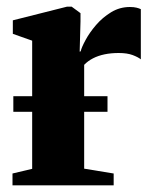

<svg xmlns="http://www.w3.org/2000/svg" viewBox="-20 -556 462 576"><path d="M17.5 0V-35.5L76.5 -49.5V-434L18.5 -454.5V-495L181 -536H195L221.5 -516.5V-491.5L219 -401L222 -402Q225 -414.5 236.8 -436.2Q248.5 -458 268 -480.8Q287.5 -503.5 313.2 -519.2Q339 -535 369.5 -535Q381.5 -535 389.5 -533Q397.5 -531 402.5 -528.5V-378Q394.5 -384.5 378 -390.8Q361.5 -397 336 -397Q313 -397 293.8 -393Q274.5 -389 259 -381Q243.5 -373 232.5 -361.5V-50L321 -35.5V0ZM302.5 -267.5V-220.5H20V-267.5Z"/></svg>

Font: Merriweather 96pt ExtraBold
Style: Regular
Weight: 800
Version: Version 2.100